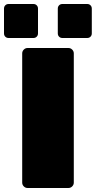

<svg xmlns="http://www.w3.org/2000/svg" viewBox="-56 -940 479 960"><path d="M82 0Q71 0 63 -8Q55 -16 55 -27V-673Q55 -684 63 -692Q71 -700 82 -700H286Q297 -700 305 -692Q313 -684 313 -673V-27Q313 -16 305 -8Q297 0 286 0ZM256 -750Q246 -750 239.5 -756.5Q233 -763 233 -773V-897Q233 -907 239.5 -913.5Q246 -920 256 -920H380Q390 -920 396.5 -913.5Q403 -907 403 -897V-773Q403 -763 396.5 -756.5Q390 -750 380 -750ZM-13 -750Q-23 -750 -29.5 -756.5Q-36 -763 -36 -773V-897Q-36 -907 -29.5 -913.5Q-23 -920 -13 -920H111Q121 -920 127.5 -913.5Q134 -907 134 -897V-773Q134 -763 127.5 -756.5Q121 -750 111 -750Z"/></svg>

Font: Rubik Light Black
Style: Regular
Weight: 900
Version: Version 2.104